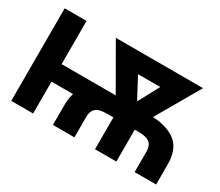

<svg xmlns="http://www.w3.org/2000/svg" viewBox="-123 -989 1453 1270"><g transform="rotate(30 603.5 -353.5)"><path d="M54.7 -707H221.7V-377H634.8L445.3 -707H1111.3L919.9 -376Q1034.2 -370.6 1097.7 -318.8Q1161.1 -267.1 1161.1 -153.3V0H997.1V-153.3Q997.1 -186 986.1 -205.6Q975.1 -225.1 951.4 -234.1Q927.7 -243.2 887.7 -243.2H857.4V0H694.3V-243.2H648.4Q611.8 -243.2 587.9 -236.1Q564 -229 550.5 -209.2Q537.1 -189.5 537.1 -153.3V0H373V-153.3Q373 -204.6 386.2 -243.2H221.7V0H54.7ZM777.3 -413.1 862.3 -572.3H692.4Z"/></g></svg>

Font: Pretendard GOV ExtraBold
Style: Regular
Weight: 800
Designer: Base glyphs from Inter by Rasmus Andersson; Hangeul glyphs from Noto Sans CJK(Source Han Sans) by Jang Soo-young and Kan
Foundry: Kil Hyung-jin
Version: Version 1.309